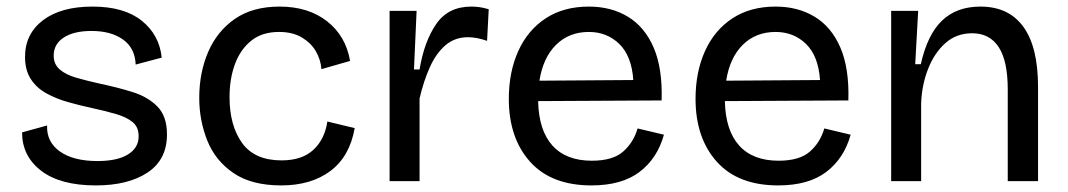

<svg xmlns="http://www.w3.org/2000/svg" viewBox="-20 -550 3244 583"><path d="M271 13Q163 13 105 -31.5Q47 -76 47 -148L123 -169Q121 -119 162 -90Q203 -61 276 -61Q336 -61 368.5 -81Q401 -101 401 -136Q401 -164 383 -179Q365 -194 333 -203.5Q301 -213 259 -222Q222 -230 186.5 -240Q151 -250 121 -266.5Q91 -283 73.5 -310Q56 -337 56 -377Q56 -447 110.5 -488.5Q165 -530 261 -530Q357 -530 410.5 -487Q464 -444 471 -375L392 -354Q390 -404 353.5 -430Q317 -456 258 -456Q204 -456 173.5 -436Q143 -416 143 -381Q143 -355 161.5 -339Q180 -323 211.5 -314Q243 -305 283 -296Q336 -285 382.5 -270.5Q429 -256 458 -226.5Q487 -197 487 -142Q487 -65 428 -26Q369 13 271 13Z M834 13Q744 13 689 -24.5Q634 -62 609.5 -123Q585 -184 585 -253Q585 -329 612 -392Q639 -455 693 -492.5Q747 -530 829 -530Q916 -530 973 -485.5Q1030 -441 1043 -365L956 -340Q954 -368 939.5 -393.5Q925 -419 897 -436Q869 -453 827 -453Q776 -453 743 -426.5Q710 -400 693.5 -355.5Q677 -311 677 -255Q677 -169 715 -116Q753 -63 835 -63Q897 -63 931.5 -95Q966 -127 974 -181L1057 -161Q1042 -75 983.5 -31Q925 13 834 13Z M1163 0V-517H1245L1237 -339H1254Q1268 -424 1304.5 -477Q1341 -530 1411 -530Q1422 -530 1434.5 -528.5Q1447 -527 1464 -522L1459 -426Q1427 -437 1401 -437Q1361 -437 1332.5 -412.5Q1304 -388 1285 -345.5Q1266 -303 1254 -251V0Z M1776 13Q1654 13 1589.5 -59Q1525 -131 1525 -250Q1525 -331 1553.5 -394.5Q1582 -458 1636.5 -494Q1691 -530 1768 -530Q1836 -530 1887 -499Q1938 -468 1965 -405Q1992 -342 1989 -245L1614 -243Q1616 -154 1657.5 -108Q1699 -62 1777 -62Q1841 -62 1872.5 -90Q1904 -118 1916 -160L1996 -141Q1976 -69 1922 -28Q1868 13 1776 13ZM1768 -453Q1708 -453 1668.5 -414Q1629 -375 1618 -305L1903 -307Q1898 -380 1860.5 -416.5Q1823 -453 1768 -453Z M2343 13Q2221 13 2156.5 -59Q2092 -131 2092 -250Q2092 -331 2120.5 -394.5Q2149 -458 2203.5 -494Q2258 -530 2335 -530Q2403 -530 2454 -499Q2505 -468 2532 -405Q2559 -342 2556 -245L2181 -243Q2183 -154 2224.5 -108Q2266 -62 2344 -62Q2408 -62 2439.5 -90Q2471 -118 2483 -160L2563 -141Q2543 -69 2489 -28Q2435 13 2343 13ZM2335 -453Q2275 -453 2235.5 -414Q2196 -375 2185 -305L2470 -307Q2465 -380 2427.5 -416.5Q2390 -453 2335 -453Z M2686 0V-517H2768L2759 -355H2776Q2796 -445 2840.5 -487.5Q2885 -530 2957 -530Q3043 -530 3087.5 -468.5Q3132 -407 3132 -286V0H3040V-278Q3040 -365 3012.5 -407Q2985 -449 2932 -449Q2884 -449 2850.5 -419Q2817 -389 2798 -340.5Q2779 -292 2777 -236V0Z"/></svg>

Font: Bricolage Grotesque 12pt
Style: Regular
Weight: 400
Designer: Mathieu Triay
Foundry: Atelier Triay
Version: Version 1.001; ttfautohint (v1.8.4.7-5d5b);gftools[0.9.33.de